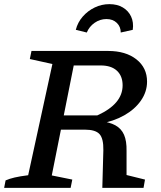

<svg xmlns="http://www.w3.org/2000/svg" viewBox="-21 -907 775 927"><path d="M-1 0 6 -36Q24 -44 49.5 -50Q75 -56 115 -61L232 -598L123 -622L131 -661H501Q586 -661 637.5 -620.5Q689 -580 689 -513Q689 -464 659.5 -421.5Q630 -379 578.5 -350Q527 -321 462 -310L458 -323Q507 -318 536 -302Q565 -286 578 -256Q591 -226 590 -178V-62L679 -40L672 0H473L478 -182Q479 -238 459.5 -259.5Q440 -281 389 -281H223L236 -350H449Q571 -405 571 -495Q571 -540 543.5 -565.5Q516 -591 465 -591H335L229 -60L328 -40L320 0ZM507 -887Q545 -887 572 -871Q599 -855 612 -827Q625 -799 620 -763L562 -750Q562 -778 543 -796.5Q524 -815 493 -815Q462 -815 436 -797Q410 -779 398 -750L345 -763Q354 -799 378.5 -827Q403 -855 436.5 -871Q470 -887 507 -887Z"/></svg>

Font: Piazzolla Thin SemiBold
Style: Italic
Weight: 600
Italic angle: -11.3°
Version: Version 2.005